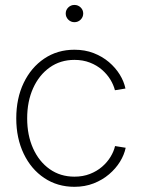

<svg xmlns="http://www.w3.org/2000/svg" viewBox="-20 -736 564 766"><path d="M276.9 9.3Q209 9.3 156.5 -25.9Q104 -61 74.5 -122.8Q44.9 -184.6 44.9 -263.7Q44.9 -343.8 74.5 -405.3Q104 -466.8 156.5 -502.2Q209 -537.6 276.9 -537.6Q318.8 -537.6 353.5 -524.2Q388.2 -510.7 414.6 -488.3Q440.9 -465.8 457.8 -438.5Q474.6 -411.1 480.5 -382.8L438.5 -376Q433.1 -397.5 420.2 -418.7Q407.2 -439.9 386.7 -457.8Q366.2 -475.6 338.6 -486.3Q311 -497.1 276.9 -497.1Q220.7 -497.1 178.2 -466.8Q135.7 -436.5 112.1 -384Q88.4 -331.5 88.4 -263.7Q88.4 -196.3 112.1 -143.8Q135.7 -91.3 178.2 -61.3Q220.7 -31.2 276.9 -31.2Q311 -31.2 338.6 -42Q366.2 -52.7 387 -70.6Q407.7 -88.4 420.9 -110.1Q434.1 -131.8 439 -153.3L481.4 -146.5Q475.6 -118.2 458.7 -90.8Q441.9 -63.5 415.3 -40.8Q388.7 -18.1 353.8 -4.4Q318.8 9.3 276.9 9.3ZM276.9 -647.5Q262.7 -647.5 252.4 -657.7Q242.2 -668 242.2 -682.1Q242.2 -696.3 252.4 -706.3Q262.7 -716.3 276.9 -716.3Q291.5 -716.3 301.8 -706.3Q312 -696.3 312 -682.1Q312 -668 301.8 -657.7Q291.5 -647.5 276.9 -647.5Z"/></svg>

Font: Inter 24pt ExtraLight
Style: Regular
Weight: 250
Designer: Rasmus Andersson
Foundry: rsms
Version: Version 4.001;git-66647c0bb